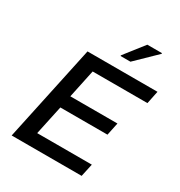

<svg xmlns="http://www.w3.org/2000/svg" viewBox="-208 -1052 1117 1193"><g transform="rotate(30 350.5 -455.0)"><path d="M52 0 199 -688H701L682 -596H289L246 -393H584L565 -302H227L182 -92H574L554 0ZM391 -766V-771L500 -910H605V-905L462 -766Z"/></g></svg>

Font: Saira SemiExpanded Medium
Style: Italic
Weight: 500
Width: 6
Italic angle: -12°
Designer: Hector Gatti with collaboration of the Omnibus-Type team
Foundry: Omnibus-Type
Version: Version 1.101